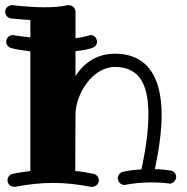

<svg xmlns="http://www.w3.org/2000/svg" viewBox="-20 -716 719 740"><path d="M633 -8C646 -8 659 -20 659 -34C659 -47 649 -58 636 -59C617 -62 597 -64 577 -64C594 -145 603 -215 603 -273C603 -404 558 -509 423 -509C360 -509 308 -480 271 -423V-519C294 -521 316 -525 332 -530C345 -534 354 -542 354 -555C354 -569 343 -581 329 -581C328 -581 326 -580 325 -580C309 -575 290 -571 271 -569V-671C271 -684 260 -696 245 -696H240C215 -690 184 -688 153 -688C91 -688 30 -696 29 -696H26C15 -696 0 -687 0 -671C0 -658 9 -647 22 -645C25 -645 56 -641 97 -639V-572C69 -575 44 -578 33 -580C32 -580 31 -581 30 -581C15 -581 4 -569 4 -555C4 -542 13 -533 26 -530C46 -525 71 -521 97 -518V-57C75 -54 52 -51 29 -46C17 -44 9 -33 9 -21C9 -8 19 4 34 4H39C91 -6 138 -11 184 -11C231 -11 278 -6 330 4H335C348 4 361 -6 361 -21C361 -33 352 -44 340 -46C316 -51 293 -55 270 -57L271 -275C271 -351 335 -458 423 -458C527 -458 552 -375 552 -274C552 -216 543 -146 525 -63C501 -62 478 -59 455 -54C443 -52 434 -41 434 -29C434 -16 445 -3 460 -3C461 -3 463 -3 464 -4C497 -10 530 -13 563 -13C585 -13 607 -12 630 -9C631 -8 632 -8 633 -8Z"/></svg>

Font: Ribeye
Style: Regular
Weight: 400
Designer: Astigmatic (AOETI)
Foundry: Astigmatic (AOETI)
Version: Version 1.000